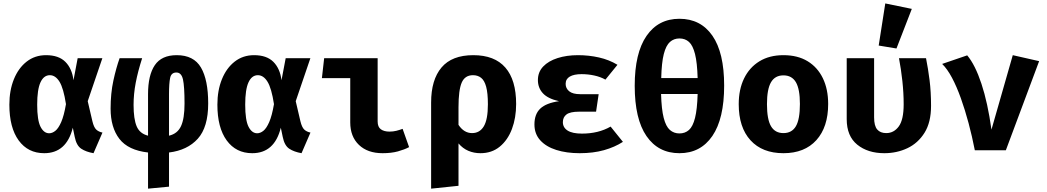

<svg xmlns="http://www.w3.org/2000/svg" viewBox="-20 -889 6194 1136"><path d="M252.3 -562.6Q327.2 -562.6 366.7 -523.1Q406.2 -483.6 414.9 -414.4L439.5 -544.6H585.6L499 -290.3L526.7 -171.8Q535.4 -135.4 549.5 -122.3Q563.6 -109.2 586.2 -104.6L533.3 17.4Q489.2 9.7 460.8 -9Q432.3 -27.7 422.1 -79L410.8 -133.3Q373.3 17.4 241.5 17.4Q145.6 17.4 90.5 -58.2Q35.4 -133.8 35.4 -269.7Q35.4 -354.4 62.3 -420.5Q89.2 -486.7 137.9 -524.6Q186.7 -562.6 252.3 -562.6ZM274.9 -444.1Q239 -444.1 219.5 -401.8Q200 -359.5 200 -269.7Q200 -177.9 219.7 -139.2Q239.5 -100.5 270.8 -100.5Q289.2 -100.5 307.4 -114.9Q325.6 -129.2 342.1 -166.7Q358.5 -204.1 370.3 -272.8Q355.9 -366.7 332.1 -405.4Q308.2 -444.1 274.9 -444.1Z M1025.6 -562.6Q1126.2 -562.6 1169 -489.5Q1211.8 -416.4 1211.8 -276.9Q1211.8 -136.4 1150.3 -68.2Q1088.7 0 980 13.3V215.4L855.9 227.2V13.3Q738.5 0 686.4 -67.4Q634.4 -134.9 634.4 -246.2Q634.4 -336.9 650.8 -412.1Q667.2 -487.2 687.7 -544.6H821Q795.9 -466.7 783.1 -399.7Q770.3 -332.8 770.3 -268.7Q770.3 -185.1 788.5 -141.8Q806.7 -98.5 855.9 -86.2V-332.3Q855.9 -444.1 895.9 -503.3Q935.9 -562.6 1025.6 -562.6ZM1023.6 -460Q993.3 -460 986.7 -428.2Q980 -396.4 980 -331.8V-86.2Q1030.3 -97.9 1051 -142.8Q1071.8 -187.7 1071.8 -275.9Q1071.8 -377.9 1062.6 -419Q1053.3 -460 1023.6 -460Z M1483.1 -562.6Q1557.9 -562.6 1597.4 -523.1Q1636.9 -483.6 1645.6 -414.4L1670.3 -544.6H1816.4L1729.7 -290.3L1757.4 -171.8Q1766.2 -135.4 1780.3 -122.3Q1794.4 -109.2 1816.9 -104.6L1764.1 17.4Q1720 9.7 1691.5 -9Q1663.1 -27.7 1652.8 -79L1641.5 -133.3Q1604.1 17.4 1472.3 17.4Q1376.4 17.4 1321.3 -58.2Q1266.2 -133.8 1266.2 -269.7Q1266.2 -354.4 1293.1 -420.5Q1320 -486.7 1368.7 -524.6Q1417.4 -562.6 1483.1 -562.6ZM1505.6 -444.1Q1469.7 -444.1 1450.3 -401.8Q1430.8 -359.5 1430.8 -269.7Q1430.8 -177.9 1450.5 -139.2Q1470.3 -100.5 1501.5 -100.5Q1520 -100.5 1538.2 -114.9Q1556.4 -129.2 1572.8 -166.7Q1589.2 -204.1 1601 -272.8Q1586.7 -366.7 1562.8 -405.4Q1539 -444.1 1505.6 -444.1Z M2052.3 -426.7H1884.6L1897.9 -544.6H2214.4V-170.3Q2214.4 -137.9 2233.3 -124.1Q2252.3 -110.3 2284.6 -110.3Q2305.6 -110.3 2325.1 -115.1Q2344.6 -120 2362.1 -126.7L2400.5 -18.5Q2373.3 -4.1 2334.4 6.7Q2295.4 17.4 2243.6 17.4Q2154.9 17.4 2103.6 -31.8Q2052.3 -81 2052.3 -164.6Z M2780.5 -562.6Q2906.2 -562.6 2970 -489.2Q3033.8 -415.9 3033.8 -273.8Q3033.8 -191.8 3009 -125.9Q2984.1 -60 2936.9 -21.3Q2889.7 17.4 2822.6 17.4Q2784.1 17.4 2751 3.3Q2717.9 -10.8 2692.8 -40.5V210.3L2530.8 227.2V-282.1Q2530.8 -416.9 2592.3 -489.7Q2653.8 -562.6 2780.5 -562.6ZM2778.5 -444.1Q2730.8 -444.1 2711.8 -400.3Q2692.8 -356.4 2692.8 -254.4V-150.3Q2725.1 -101.5 2773.3 -101.5Q2818.5 -101.5 2842.6 -141.8Q2866.7 -182.1 2866.7 -271.8Q2866.7 -338.5 2856.4 -375.9Q2846.2 -413.3 2826.4 -428.7Q2806.7 -444.1 2778.5 -444.1Z M3506.7 -228.2H3405.6Q3353.8 -228.2 3332.1 -212.1Q3310.3 -195.9 3310.3 -166.2Q3310.3 -134.4 3338.5 -116.4Q3366.7 -98.5 3423.1 -98.5Q3520.5 -98.5 3592.8 -140L3665.6 -49.7Q3617.4 -18.5 3553.6 -0.5Q3489.7 17.4 3409.7 17.4Q3331.8 17.4 3271.3 -1.8Q3210.8 -21 3176.4 -59Q3142.1 -96.9 3142.1 -152.8Q3142.1 -213.8 3176.9 -246.7Q3211.8 -279.5 3287.7 -290.3Q3221.5 -305.1 3192.1 -337.2Q3162.6 -369.2 3162.6 -415.4Q3162.6 -462.6 3193.8 -495.4Q3225.1 -528.2 3279 -545.4Q3332.8 -562.6 3400 -562.6Q3464.1 -562.6 3524.1 -549Q3584.1 -535.4 3633.3 -505.6L3562.1 -417.9Q3532.8 -434.4 3496.2 -442.3Q3459.5 -450.3 3421 -450.3Q3375.9 -450.3 3351.3 -435.9Q3326.7 -421.5 3326.7 -392.8Q3326.7 -366.2 3347.7 -349Q3368.7 -331.8 3412.8 -331.8H3522.1Z M4000 -777.9Q4125.6 -777.9 4195.1 -677.7Q4264.6 -577.4 4264.6 -382.6Q4264.6 -186.7 4194.9 -84.6Q4125.1 17.4 4000 17.4Q3874.9 17.4 3805.1 -83.8Q3735.4 -185.1 3735.4 -381.5Q3735.4 -574.9 3805.1 -676.4Q3874.9 -777.9 4000 -777.9ZM4000 -661.5Q3967.2 -661.5 3943.8 -640.8Q3920.5 -620 3907.4 -569Q3894.4 -517.9 3892.3 -427.2H4107.7Q4105.1 -517.9 4092.3 -569Q4079.5 -620 4056.7 -640.8Q4033.8 -661.5 4000 -661.5ZM4107.7 -332.8H3891.3Q3893.8 -242.6 3906.9 -191.5Q3920 -140.5 3943.6 -120Q3967.2 -99.5 4000 -99.5Q4033.3 -99.5 4056.4 -120Q4079.5 -140.5 4092.3 -191.5Q4105.1 -242.6 4107.7 -332.8Z M4615.4 -562.6Q4699.5 -562.6 4758.5 -526.7Q4817.4 -490.8 4848.7 -425.9Q4880 -361 4880 -273.8Q4880 -137.4 4810.3 -60Q4740.5 17.4 4615.4 17.4Q4490.3 17.4 4420.5 -59Q4350.8 -135.4 4350.8 -272.8Q4350.8 -359.5 4382.3 -424.6Q4413.8 -489.7 4473.1 -526.2Q4532.3 -562.6 4615.4 -562.6ZM4615.4 -443.1Q4565.6 -443.1 4541.8 -402.3Q4517.9 -361.5 4517.9 -272.8Q4517.9 -182.6 4541.8 -142.1Q4565.6 -101.5 4615.4 -101.5Q4665.1 -101.5 4689 -142.1Q4712.8 -182.6 4712.8 -273.8Q4712.8 -362.1 4689 -402.6Q4665.1 -443.1 4615.4 -443.1Z M5459 -544.6Q5471.3 -483.6 5480 -414.4Q5488.7 -345.1 5488.7 -262.6Q5488.7 -165.6 5450.3 -103.8Q5411.8 -42.1 5349 -12.3Q5286.2 17.4 5212.3 17.4Q5114.4 17.4 5052.1 -33.1Q4989.7 -83.6 4989.7 -184.1V-544.6H5151.8V-194.4Q5151.8 -144.1 5170.3 -122.8Q5188.7 -101.5 5223.6 -101.5Q5268.7 -101.5 5297.7 -141Q5326.7 -180.5 5326.7 -271.8Q5326.7 -339 5319 -409.7Q5311.3 -480.5 5299 -544.6ZM5217.9 -868.7 5374.9 -836.4 5284.1 -602.1 5179 -619.5Z M5747.7 0Q5731.8 -81.5 5710.8 -160.3Q5689.7 -239 5665.1 -307.7Q5640.5 -376.4 5612.6 -429Q5584.6 -481.5 5554.4 -510.8L5702.6 -561.5Q5749.7 -505.6 5786.9 -393.3Q5824.1 -281 5846.2 -122.1L5972.3 -562.6L6128.2 -527.2L5931.3 0Z"/></svg>

Font: Fira Code
Style: Bold
Weight: 700
Monospace: yes
Designer: Carrois Corporate, Edenspiekermann AG, Nikita Prokopov
Foundry: Carrois Corporate, Edenspiekermann AG, Nikita Prokopov
Version: Version 6.000; ttfautohint (v1.8.2) -l 8 -r 50 -G 200 -x 14 